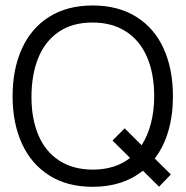

<svg xmlns="http://www.w3.org/2000/svg" viewBox="-20 -682 691 715"><path d="M325.2 13.7Q230.5 13.7 163.3 -28.8Q96.2 -71.3 61.5 -147.5Q26.9 -223.6 26.9 -323.7Q26.9 -424.3 61.5 -500.7Q96.2 -577.1 163.3 -619.4Q230.5 -661.6 325.2 -661.6Q419.9 -661.6 487.5 -619.4Q555.2 -577.1 589.6 -500.7Q624 -424.3 624 -323.7Q624 -253.4 606.9 -194.3Q589.8 -135.3 556.2 -91.8L616.2 -32.2L572.3 13.2L512.2 -46.4Q437.5 13.7 325.2 13.7ZM325.2 -50.3Q408.7 -50.3 464.4 -93.8L398.9 -158.7L444.3 -204.1L507.3 -141.1Q529.8 -175.8 542 -222.4Q554.2 -269 554.2 -323.7Q554.2 -406.7 528.1 -468.3Q502 -529.8 450.2 -564Q398.4 -598.1 324.2 -598.1Q249.5 -598.1 198.5 -563.2Q147.5 -528.3 122.3 -465.8Q97.2 -403.3 97.2 -319.8Q97.2 -239.7 123 -178.7Q148.9 -117.7 200.2 -84.2Q251.5 -50.8 325.2 -50.3Z"/></svg>

Font: Potro Sans Bangla
Style: Regular
Weight: 400
Designer: Jayed Ahsan Saad
Foundry: Codepotro
Version: Potro Sans Bangla;Version 0.996;CodepotroFonts;